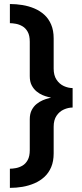

<svg xmlns="http://www.w3.org/2000/svg" viewBox="-20 -730 400 932"><path d="M28 182Q59 182 89.5 176.8Q120 171.5 147.2 159.8Q174.5 148 195.5 128.8Q216.5 109.5 228.5 81.2Q240.5 53 240.5 14.5V-115Q240.5 -147.5 254.5 -168.2Q268.5 -189 290 -198.5Q311.5 -208 332.5 -208V-302.5Q311.5 -302.5 290 -312.2Q268.5 -322 254.5 -343Q240.5 -364 240.5 -397V-543.5Q240.5 -582.5 228.2 -611Q216 -639.5 195 -658.5Q174 -677.5 146.8 -689Q119.5 -700.5 89 -705.5Q58.5 -710.5 28 -710.5V-617.5Q40.5 -617.5 57 -614.5Q73.5 -611.5 89 -602.5Q104.5 -593.5 114.5 -575.5Q124.5 -557.5 124.5 -527.5V-360.5Q124.5 -333.5 134 -315.5Q143.5 -297.5 157.8 -286Q172 -274.5 187 -268.2Q202 -262 213.2 -259.5Q224.5 -257 228 -256Q225 -255 213.5 -252.2Q202 -249.5 187.2 -243.2Q172.5 -237 158 -225.5Q143.5 -214 134 -195.8Q124.5 -177.5 124.5 -151V-1.5Q124.5 28.5 114.5 46.8Q104.5 65 89 74Q73.5 83 57 86Q40.5 89 28 89Z"/></svg>

Font: Anybody UltraCondensed Thin SemiBold
Style: Regular
Weight: 600
Version: Version 1.111